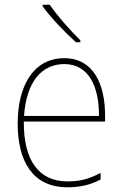

<svg xmlns="http://www.w3.org/2000/svg" viewBox="-20 -785 521 815"><path d="M191 -765H161V-758C195 -711 255 -648 302 -606H321V-614C278 -656 223 -718 191 -765ZM253 -538C119 -538 55 -416 55 -261C55 -100 119 10 266 10C322 10 365 -1 407 -23V-51C355 -24 319 -15 266 -15C144 -15 80 -105 81 -269H426V-295C426 -427 377 -538 253 -538ZM253 -513C355 -513 401 -420 400 -293H82C92 -438 157 -513 253 -513Z"/></svg>

Font: Noto Sans Hebrew SemiCondensed Thin
Style: Regular
Weight: 100
Width: 4
Designer: Monotype Design Team
Foundry: Monotype Imaging Inc.
Version: Version 2.004